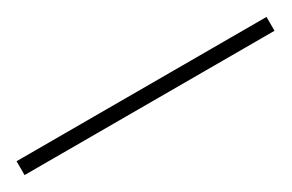

<svg xmlns="http://www.w3.org/2000/svg" viewBox="-7 -929 474 312"><g transform="rotate(-30 229.5 -773.0)"><path d="M-5 -760V-786H464V-760Z"/></g></svg>

Font: Noto Serif Tamil Thin
Style: Regular
Weight: 100
Designer: Indian Type Foundry, Tom Grace, and the Monotype Design Team
Foundry: Monotype Imaging Inc.
Version: Version 2.004; ttfautohint (v1.8.4.7-5d5b)